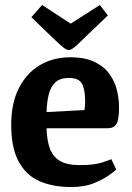

<svg xmlns="http://www.w3.org/2000/svg" viewBox="-20 -739 531 771"><path d="M266 12Q192 12 138.5 -11.5Q85 -35 55 -90Q25 -145 25 -238Q25 -324 55.5 -384.5Q86 -445 139.5 -477Q193 -509 262 -509Q321 -509 359.5 -490.5Q398 -472 419.5 -442Q441 -412 449.5 -377Q458 -342 458 -308Q458 -256 447 -240Q436 -224 412 -224H167Q168 -177 180 -143.5Q192 -110 220.5 -93Q249 -76 299 -76Q360 -76 392 -87Q424 -98 427 -100L447 -58Q443 -54 420 -37Q397 -20 358.5 -4Q320 12 266 12ZM167 -289 319 -297Q322 -315 322 -330Q322 -379 309.5 -402.5Q297 -426 256 -426Q221 -426 202 -408Q183 -390 175.5 -359Q168 -328 167 -289ZM256 -538Q247 -538 233 -549.5Q219 -561 197 -582L106 -670L149 -719L264 -644L381 -719L413 -677L314 -582Q293 -561 279 -549.5Q265 -538 256 -538Z"/></svg>

Font: Faustina
Style: Bold
Weight: 700
Designer: Alfonso Garcia
Foundry: http://www.omnibus-type.com
Version: Version 1.200